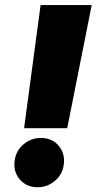

<svg xmlns="http://www.w3.org/2000/svg" viewBox="-20 -748 392 778"><path d="M77.6 -228.5 144.5 -727.5H351.6L252.4 -228.5ZM132.3 10.7Q86.4 10.7 59.3 -22Q32.2 -54.7 40 -101.6Q46.4 -139.2 76.4 -164.1Q106.4 -189 145.5 -189Q191.9 -189 218.8 -156.2Q245.6 -123.5 237.8 -76.2Q231.4 -39.1 201.4 -14.2Q171.4 10.7 132.3 10.7Z"/></svg>

Font: Inter 20pt Black
Style: Italic
Weight: 900
Italic angle: -9.3988°
Version: Version 4.001;git-66647c0bb